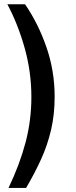

<svg xmlns="http://www.w3.org/2000/svg" viewBox="-20 -770 364 924"><path d="M21 134.5Q75 21.5 103 -84.5Q131 -190.5 131 -303.5Q131 -423 99 -537.8Q67 -652.5 15.5 -749.5H100.5Q164 -657 203.5 -543Q243 -429 243 -304.5Q243 -219.5 226 -146Q209 -72.5 178 -4.2Q147 64 105.5 134.5Z"/></svg>

Font: Public Sans Thin SemiBold
Style: Regular
Weight: 600
Version: Version 2.001